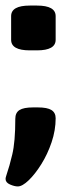

<svg xmlns="http://www.w3.org/2000/svg" viewBox="-31 -545 229 690"><path d="M33 125Q21 125 5 118Q-11 111 -11 98Q-11 94 -9 88Q-7 82 -5 75Q2 56 13 10.5Q24 -35 24 -118Q24 -140 39 -149.5Q54 -159 88 -159H105Q139 -159 154 -149.5Q169 -140 169 -120Q169 -77 154.5 -34Q140 9 117.5 45Q95 81 72 103Q49 125 33 125ZM76 -364Q9 -364 9 -402V-487Q9 -525 76 -525H102Q169 -525 169 -487V-402Q169 -364 102 -364Z"/></svg>

Font: Asap Condensed ExtraBold
Style: Regular
Weight: 800
Width: 3
Designer: Pablo Cosgaya
Foundry: Omnibus-Type
Version: Version 3.001; ttfautohint (v1.8.4.7-5d5b)